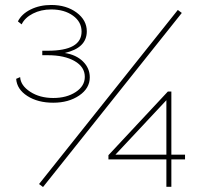

<svg xmlns="http://www.w3.org/2000/svg" viewBox="-20 -751 806 772"><path d="M153 1 137 -11 695 -711 711 -699ZM669 0H649V-110H416V-127L655 -383H669V-129H724V-110H669ZM649 -348 444 -129H649ZM45 -434 61 -441Q63 -407 101.5 -382Q140 -357 194 -357Q248 -357 284.5 -381Q321 -405 321 -442Q321 -482 280 -505.5Q239 -529 172 -529H150V-547H172Q308 -547 308 -624Q308 -663 273.5 -688Q239 -713 186 -713Q145 -713 112.5 -696.5Q80 -680 67 -653L52 -665Q67 -695 103.5 -713Q140 -731 186 -731Q247 -731 288 -700.5Q329 -670 329 -625Q329 -558 240 -538Q286 -531 313.5 -504Q341 -477 341 -440Q341 -396 298.5 -367Q256 -338 194 -338Q132 -338 90 -365Q48 -392 45 -434Z"/></svg>

Font: Raleway
Style: Thin
Weight: 100
Designer: Matt McInerney, Pablo Impallari, Rodrigo Fuenzalida
Foundry: Matt McInerney, Pablo Impallari, Rodrigo Fuenzalida
Version: Version 3.000